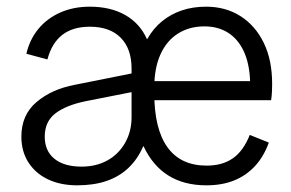

<svg xmlns="http://www.w3.org/2000/svg" viewBox="-20 -543 870 575"><path d="M399 -272 237 -240Q178 -228 146 -203.5Q114 -179 114 -134Q114 -91 143 -67.5Q172 -44 224 -44Q268 -44 301.5 -62.5Q335 -81 354.5 -115Q374 -149 374 -192V-338Q374 -397 341.5 -430Q309 -463 249 -463Q198 -463 166.5 -438.5Q135 -414 122 -365L59 -382Q69 -425 95 -456.5Q121 -488 160.5 -505.5Q200 -523 249 -523Q311 -523 355 -498Q399 -473 420 -426H421Q439 -458 465.5 -479.5Q492 -501 525 -512Q558 -523 597 -523Q656 -523 700.5 -494.5Q745 -466 770 -414.5Q795 -363 795 -292Q795 -282 794.5 -269.5Q794 -257 792 -243H424V-300H729Q727 -353 710 -389.5Q693 -426 663 -445Q633 -464 592 -464Q547 -464 513 -442.5Q479 -421 460.5 -380Q442 -339 442 -280V-264Q442 -157 481.5 -102Q521 -47 599 -47Q646 -47 677.5 -69Q709 -91 728 -139L785 -116Q770 -74 743.5 -45.5Q717 -17 681 -2.5Q645 12 598 12Q531 12 484 -17.5Q437 -47 410 -105H409Q392 -66 364.5 -40Q337 -14 299 -1Q261 12 211 12Q162 12 124.5 -5.5Q87 -23 65.5 -56Q44 -89 44 -134Q44 -199 89.5 -237.5Q135 -276 204 -289L399 -328Z"/></svg>

Font: TikTok Sans 24pt Light
Style: Regular
Weight: 300
Version: Version 4.000